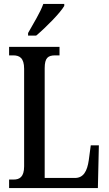

<svg xmlns="http://www.w3.org/2000/svg" viewBox="-20 -951 549 971"><path d="M122 -784V-771H163C213 -813 285 -886 305 -921V-931H199C183 -886 149 -833 122 -784ZM26 0H475L480 -216H439L429 -141C421 -85 402 -51 359 -51H206V-606C206 -659 223 -671 260 -671H281V-714H26V-671H46C78 -671 102 -659 102 -603V-110C102 -55 78 -43 49 -43H26Z"/></svg>

Font: Noto Serif Devanagari ExtraCondensed Medium
Style: Regular
Weight: 500
Width: 2
Designer: Universal Thirst, Indian Type Foundry and the Monotype Design Team
Foundry: Monotype Imaging Inc.
Version: Version 2.004